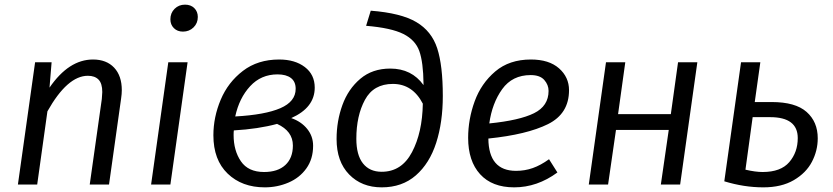

<svg xmlns="http://www.w3.org/2000/svg" viewBox="-20 -794 3582 826"><path d="M504 -406Q504 -390 501 -370L449 0H366L418 -368Q420 -390 420 -398Q420 -435 404 -451.5Q388 -468 358 -468Q270 -468 184 -315L140 0H57L131 -526H202L193 -417Q276 -538 380 -538Q438 -538 471 -503Q504 -468 504 -406Z M713 0H630L704 -526H787ZM713 -711Q713 -738 731 -756Q749 -774 776 -774Q801 -774 816 -759Q831 -744 831 -721Q831 -694 812.5 -676Q794 -658 767 -658Q743 -658 728 -673Q713 -688 713 -711Z M1334 -417Q1334 -331 1233 -286Q1276 -271 1301.5 -239.5Q1327 -208 1327 -167Q1327 -110 1298 -69.5Q1269 -29 1221 -8.5Q1173 12 1119 12Q1021 12 959.5 -47Q898 -106 898 -212Q898 -290 929.5 -365Q961 -440 1025 -489Q1089 -538 1181 -538Q1249 -538 1291.5 -505.5Q1334 -473 1334 -417ZM992 -293Q1120 -300 1186 -328.5Q1252 -357 1252 -412Q1252 -443 1231.5 -458.5Q1211 -474 1174 -474Q1103 -474 1056 -423Q1009 -372 992 -293ZM986 -233Q985 -226 985 -213Q985 -146 1016.5 -100Q1048 -54 1116 -54Q1175 -54 1207.5 -84Q1240 -114 1240 -168Q1240 -230 1172 -261Q1091 -239 986 -233Z M1428 -196Q1428 -273 1453 -342Q1478 -411 1530 -455Q1582 -499 1659 -499Q1751 -499 1802 -428V-434Q1801 -526 1784 -574Q1767 -622 1715 -648Q1663 -674 1555 -683L1575 -748Q1705 -738 1771 -699Q1837 -660 1861 -586Q1885 -512 1885 -381Q1885 -268 1856.5 -179.5Q1828 -91 1769 -39.5Q1710 12 1622 12Q1536 12 1482 -43.5Q1428 -99 1428 -196ZM1799 -348Q1755 -433 1670 -433Q1587 -433 1550 -364.5Q1513 -296 1513 -197Q1513 -127 1541.5 -91Q1570 -55 1622 -55Q1708 -55 1752.5 -139.5Q1797 -224 1799 -348Z M2081 -198Q2082 -59 2200 -59Q2238 -59 2272 -71Q2306 -83 2342 -109L2378 -52Q2291 12 2192 12Q2097 12 2045.5 -44.5Q1994 -101 1994 -201Q1994 -281 2022 -358Q2050 -435 2110.5 -486.5Q2171 -538 2264 -538Q2342 -538 2385 -500Q2428 -462 2428 -406Q2428 -305 2337.5 -260Q2247 -215 2081 -198ZM2340 -403Q2340 -429 2321.5 -450Q2303 -471 2263 -471Q2184 -471 2140.5 -410.5Q2097 -350 2085 -263Q2215 -276 2277.5 -307Q2340 -338 2340 -403Z M2857 -235H2630L2596 0H2513L2587 -526H2670L2639 -303H2866L2897 -526H2980L2906 0H2823Z M3498 -199Q3498 -146 3473 -98Q3448 -50 3395 -19Q3342 12 3264 12Q3181 12 3096 -14L3168 -526H3251L3227 -355H3300Q3402 -355 3450 -312.5Q3498 -270 3498 -199ZM3412 -200Q3412 -290 3293 -290H3218L3187 -64Q3230 -54 3261 -54Q3339 -54 3375.5 -96.5Q3412 -139 3412 -200Z"/></svg>

Font: FiraGO Book
Style: Italic
Weight: 350
Italic angle: -8°
Designer: bBox Type GmbH
Foundry: bBox Type GmbH
Version: Version 1.001